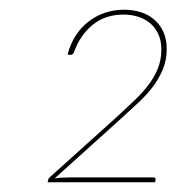

<svg xmlns="http://www.w3.org/2000/svg" viewBox="-20 -825 370 395"><path d="M236 -805Q253 -805 268.8 -800.2Q284.5 -795.5 296.5 -785.5Q308.5 -775.5 315.8 -760.2Q323 -745 323 -724Q323 -701.5 315.2 -682.8Q307.5 -664 294.8 -647Q282 -630 264.8 -614Q247.5 -598 229 -581L92.5 -458Q104 -460 124 -460H296Q300 -460 300 -456Q300 -455 299.8 -454Q299.5 -453 299.5 -452Q299 -450.5 299 -450H78L79 -455Q79.5 -457.5 82 -460L222 -586Q240.5 -603 257 -618.8Q273.5 -634.5 285.8 -650.8Q298 -667 305 -684.8Q312 -702.5 312 -723Q312 -741.5 305.5 -755.2Q299 -769 288.2 -777.8Q277.5 -786.5 263.5 -790.8Q249.5 -795 234 -795Q196.5 -795 170.5 -773.8Q144.5 -752.5 132 -717Q130 -712 124 -712L119 -713Q130.5 -756 162 -780.5Q193.5 -805 236 -805Z"/></svg>

Font: Lato Hairline
Style: Italic
Weight: 250
Italic angle: -7°
Designer: Lukasz Dziedzic
Foundry: Lukasz Dziedzic
Version: Version 1.104; Western+Polish opensource